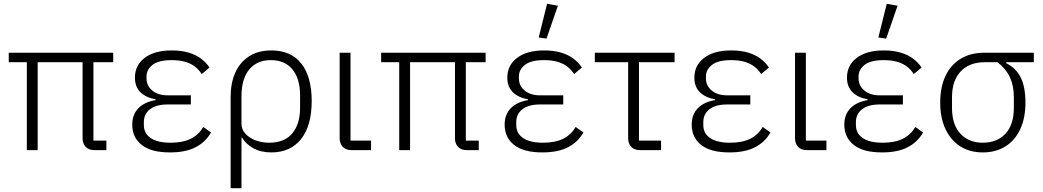

<svg xmlns="http://www.w3.org/2000/svg" viewBox="-20 -789 5479 1009"><path d="M471 -462V-50H539V0H477Q446 0 430 -17.5Q414 -35 414 -61V-462H178V0H121V-462H26V-512H575V-462Z M1048 -122 1089 -93Q1061 -43 1008.5 -15.5Q956 12 873 12Q774 12 724.5 -27.5Q675 -67 675 -134Q675 -187 707 -220Q739 -253 798 -263V-267Q747 -276 718 -304.5Q689 -333 689 -381Q689 -446 740.5 -485Q792 -524 882 -524Q933 -524 971.5 -512.5Q1010 -501 1037 -480.5Q1064 -460 1081 -434L1040 -400Q1026 -422 1005 -438.5Q984 -455 954 -464Q924 -473 882 -473Q813 -473 781.5 -448Q750 -423 750 -388V-376Q750 -339 780 -313.5Q810 -288 861 -288H983V-240H861Q801 -240 768.5 -215Q736 -190 736 -147V-132Q736 -88 772 -63.5Q808 -39 876 -39Q941 -39 983 -60Q1025 -81 1048 -122Z M1192 200V-279Q1192 -353 1216.5 -407.5Q1241 -462 1289 -493Q1337 -524 1406 -524Q1509 -524 1563.5 -455Q1618 -386 1618 -258Q1618 -128 1562 -58Q1506 12 1406 12Q1350 12 1310.5 -10.5Q1271 -33 1252 -66H1249V200ZM1394 -39Q1475 -39 1516 -88Q1557 -137 1557 -224V-288Q1557 -375 1517 -424Q1477 -473 1403 -473Q1330 -473 1289.5 -423.5Q1249 -374 1249 -283V-139Q1249 -109 1269.5 -86.5Q1290 -64 1323 -51.5Q1356 -39 1394 -39Z M1930 -50V0H1828Q1797 0 1781 -17.5Q1765 -35 1765 -63V-512H1822V-50Z M2428 -462V-50H2496V0H2434Q2403 0 2387 -17.5Q2371 -35 2371 -61V-462H2135V0H2078V-462H1983V-512H2532V-462Z M3005 -122 3046 -93Q3018 -43 2965.5 -15.5Q2913 12 2830 12Q2731 12 2681.5 -27.5Q2632 -67 2632 -134Q2632 -187 2664 -220Q2696 -253 2755 -263V-267Q2704 -276 2675 -304.5Q2646 -333 2646 -381Q2646 -446 2697.5 -485Q2749 -524 2839 -524Q2890 -524 2928.5 -512.5Q2967 -501 2994 -480.5Q3021 -460 3038 -434L2997 -400Q2983 -422 2962 -438.5Q2941 -455 2911 -464Q2881 -473 2839 -473Q2770 -473 2738.5 -448Q2707 -423 2707 -388V-376Q2707 -339 2737 -313.5Q2767 -288 2818 -288H2940V-240H2818Q2758 -240 2725.5 -215Q2693 -190 2693 -147V-132Q2693 -88 2729 -63.5Q2765 -39 2833 -39Q2898 -39 2940 -60Q2982 -81 3005 -122ZM2912 -759 2852 -586 2811 -592 2855 -769Z M3454 0H3344Q3313 0 3297 -17.5Q3281 -35 3281 -63V-462H3106V-512H3525V-462H3338V-50H3454Z M3988 -122 4029 -93Q4001 -43 3948.5 -15.5Q3896 12 3813 12Q3714 12 3664.5 -27.5Q3615 -67 3615 -134Q3615 -187 3647 -220Q3679 -253 3738 -263V-267Q3687 -276 3658 -304.5Q3629 -333 3629 -381Q3629 -446 3680.5 -485Q3732 -524 3822 -524Q3873 -524 3911.5 -512.5Q3950 -501 3977 -480.5Q4004 -460 4021 -434L3980 -400Q3966 -422 3945 -438.5Q3924 -455 3894 -464Q3864 -473 3822 -473Q3753 -473 3721.5 -448Q3690 -423 3690 -388V-376Q3690 -339 3720 -313.5Q3750 -288 3801 -288H3923V-240H3801Q3741 -240 3708.5 -215Q3676 -190 3676 -147V-132Q3676 -88 3712 -63.5Q3748 -39 3816 -39Q3881 -39 3923 -60Q3965 -81 3988 -122Z M4323 -50V0H4221Q4190 0 4174 -17.5Q4158 -35 4158 -63V-512H4215V-50Z M4790 -122 4831 -93Q4803 -43 4750.5 -15.5Q4698 12 4615 12Q4516 12 4466.5 -27.5Q4417 -67 4417 -134Q4417 -187 4449 -220Q4481 -253 4540 -263V-267Q4489 -276 4460 -304.5Q4431 -333 4431 -381Q4431 -446 4482.5 -485Q4534 -524 4624 -524Q4675 -524 4713.5 -512.5Q4752 -501 4779 -480.5Q4806 -460 4823 -434L4782 -400Q4768 -422 4747 -438.5Q4726 -455 4696 -464Q4666 -473 4624 -473Q4555 -473 4523.5 -448Q4492 -423 4492 -388V-376Q4492 -339 4522 -313.5Q4552 -288 4603 -288H4725V-240H4603Q4543 -240 4510.5 -215Q4478 -190 4478 -147V-132Q4478 -88 4514 -63.5Q4550 -39 4618 -39Q4683 -39 4725 -60Q4767 -81 4790 -122ZM4697 -759 4637 -586 4596 -592 4640 -769Z M5413 -462H5268V-457Q5321 -430 5345 -380Q5369 -330 5369 -250Q5369 -169 5341.5 -110Q5314 -51 5263.5 -19.5Q5213 12 5145 12Q5077 12 5027 -19.5Q4977 -51 4949 -110Q4921 -169 4921 -250Q4921 -331 4948.5 -389.5Q4976 -448 5028 -480Q5080 -512 5155 -512H5413ZM5222 -462H5155Q5074 -462 5028.5 -413.5Q4983 -365 4983 -278V-222Q4983 -134 5027 -86.5Q5071 -39 5145 -39Q5220 -39 5264 -86.5Q5308 -134 5308 -222V-278Q5308 -338 5287.5 -382.5Q5267 -427 5222 -462Z"/></svg>

Font: IBM Plex Sans Light
Style: Regular
Weight: 300
Designer: Mike Abbink, Paul van der Laan, Pieter van Rosmalen
Foundry: Bold Monday
Version: Version 3.201